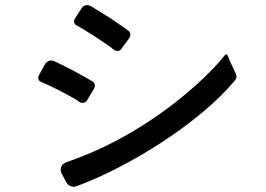

<svg xmlns="http://www.w3.org/2000/svg" viewBox="-20 -749 1040 750"><path d="M425 -555Q421 -558 417 -561Q413 -564 408 -568Q382 -586 356 -603Q330 -620 302 -637Q296 -640 291.5 -643Q287 -646 282 -648Q262 -659 273 -677L299 -717Q307 -729 321 -729Q328 -729 335 -725L411 -678L462 -643Q467 -639 471.5 -636Q476 -633 480 -630Q488 -625 489 -616Q490 -607 484 -599L454 -558Q449 -550 439 -550Q430 -550 425 -555ZM239 -37 223 -67Q213 -84 219 -97.5Q225 -111 244 -117Q389 -167 525 -251.5Q661 -336 773 -442Q797 -465 818 -487Q839 -509 856 -531Q866 -544 871 -528L877 -513L901 -461Q908 -447 898 -435Q846 -373 772.5 -311.5Q699 -250 615.5 -195.5Q532 -141 445.5 -96Q359 -51 280 -22Q268 -17 256.5 -21.5Q245 -26 239 -37ZM290 -351Q286 -354 281.5 -357Q277 -360 272 -363Q240 -381 208 -397.5Q176 -414 143 -428Q122 -436 133 -457L155 -497Q161 -507 171 -511Q181 -515 192 -510Q197 -508 203 -505Q209 -502 215 -499Q229 -492 242.5 -485.5Q256 -479 270 -471L321 -443Q326 -440 330.5 -437Q335 -434 340 -432Q357 -421 347 -402L320 -357Q314 -347 303 -347Q295 -347 290 -351Z"/></svg>

Font: Higure Gothic Medium
Style: Regular
Weight: 500
Designer: Yoshimichi Ohira
Foundry: Positype
Version: Version 1.000